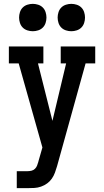

<svg xmlns="http://www.w3.org/2000/svg" viewBox="-20 -771 540 996"><path d="M67 205V117H123Q133 117 143.5 114.5Q154 112 161.5 104.5Q169 97 172.5 87.5Q176 78 179 68V67Q179 67 179 67Q179 67 179 67L200 -6L77 -442H26V-530H205V-442H177L252 -144L323 -442H295V-530H474V-442H424L276 91Q271 108 265 124.5Q259 141 249 155.5Q239 170 224.5 180.5Q210 191 193 197Q176 203 158.5 204Q141 205 123 205ZM350 -609Q336 -609 322 -613.5Q308 -618 298 -628Q288 -638 283.5 -652Q279 -666 279 -680Q279 -694 283.5 -708Q288 -722 298 -732Q308 -742 322 -746.5Q336 -751 350 -751Q364 -751 378 -746.5Q392 -742 402 -732Q412 -722 416.5 -708Q421 -694 421 -680Q421 -666 416.5 -652Q412 -638 402 -628Q392 -618 378 -613.5Q364 -609 350 -609ZM150 -609Q136 -609 122 -613.5Q108 -618 98 -628Q88 -638 83.5 -652Q79 -666 79 -680Q79 -694 83.5 -708Q88 -722 98 -732Q108 -742 122 -746.5Q136 -751 150 -751Q164 -751 178 -746.5Q192 -742 202 -732Q212 -722 216.5 -708Q221 -694 221 -680Q221 -666 216.5 -652Q212 -638 202 -628Q192 -618 178 -613.5Q164 -609 150 -609Z"/></svg>

Font: Iosevka Slab Semibold
Style: Regular
Weight: 600
Monospace: yes
Designer: Belleve Invis
Foundry: Belleve Invis
Version: Version 11.1.1; ttfautohint (v1.8.3)